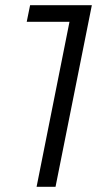

<svg xmlns="http://www.w3.org/2000/svg" viewBox="-20 -720 401 740"><path d="M121 0 254 -667 280 -636H83L96 -700H334L194 0Z"/></svg>

Font: MOST Montserrat
Style: Italic
Weight: 400
Italic angle: -11.3°
Designer: Julieta Ulanovsky
Foundry: Julieta Ulanovsky
Version: Version 8.000;March 11, 2024;FontCreator 15.0.0.2926 64-bit